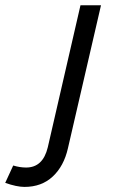

<svg xmlns="http://www.w3.org/2000/svg" viewBox="-171 -508 435 740"><path d="M-76.7 212.4Q-106.4 212.4 -150.9 196.8L-120.1 129.9Q-94.2 137.7 -70.3 137.7Q-5.4 137.7 13.2 59.6L139.2 -487.8H218.3L90.8 63.5Q75.2 132.3 32.2 172.4Q-10.7 212.4 -76.7 212.4Z"/></svg>

Font: HK Grotesk Medium Legacy Italic
Style: Regular
Weight: 500
Italic angle: -13°
Designer: Alfredo Marco Pradil
Foundry: Hanken Design Co.
Version: Version 2.022;PS 002.022;hotconv 1.0.88;makeotf.lib2.5.64775